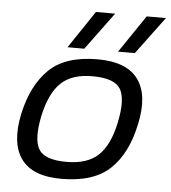

<svg xmlns="http://www.w3.org/2000/svg" viewBox="-50 -720 693 776"><g transform="rotate(5 296.0 -332.0)"><path d="M206 -522 308 -674H386L274 -522ZM411 -522 514 -674H592L479 -522ZM227 10Q110 10 64 -53.5Q18 -117 43 -237Q69 -356 135.5 -420Q202 -484 332 -484Q450 -484 496.5 -420Q543 -356 517 -237Q492 -117 425 -53.5Q358 10 227 10ZM242 -60Q327 -60 371.5 -102.5Q416 -145 435 -237Q455 -332 431 -373Q407 -414 317 -414Q233 -414 189 -371.5Q145 -329 125 -237Q105 -141 129 -100.5Q153 -60 242 -60Z"/></g></svg>

Font: Kanit Light
Style: Italic
Weight: 300
Italic angle: -12°
Designer: Katatrad Team
Foundry: CadsonDemak
Version: Version 2.000; ttfautohint (v1.8.3)